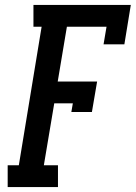

<svg xmlns="http://www.w3.org/2000/svg" viewBox="-20 -755 548 775"><path d="M11 0V-88H56L148 -647H115V-735H508L482 -576H398L410 -647H250L213 -426H372L351 -303H268L274 -338H199L157 -88H214V0Z"/></svg>

Font: Iosevka Slab Semibold
Style: Italic
Weight: 600
Italic angle: -9°
Monospace: yes
Designer: Belleve Invis
Foundry: Belleve Invis
Version: Version 11.1.1; ttfautohint (v1.8.3)